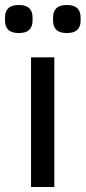

<svg xmlns="http://www.w3.org/2000/svg" viewBox="-42 -747 342 767"><path d="M82 0V-518H175V0ZM33 -615Q4 -615 -9 -628Q-22 -641 -22 -664V-678Q-22 -701 -9 -714Q4 -727 33 -727Q62 -727 75 -714Q88 -701 88 -678V-664Q88 -641 75 -628Q62 -615 33 -615ZM225 -615Q196 -615 183 -628Q170 -641 170 -664V-678Q170 -701 183 -714Q196 -727 225 -727Q254 -727 267 -714Q280 -701 280 -678V-664Q280 -641 267 -628Q254 -615 225 -615Z"/></svg>

Font: IBM Plex Sans Text
Style: Regular
Weight: 450
Designer: Mike Abbink, Paul van der Laan, Pieter van Rosmalen
Foundry: Bold Monday
Version: Version 3.005